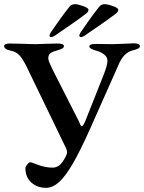

<svg xmlns="http://www.w3.org/2000/svg" viewBox="-24 -862 693 922"><path d="M98 -55Q98 -61 106.5 -72Q115 -83 121 -83Q126 -83 157 -71Q195 -57 227 -57Q247 -57 261 -68Q275 -79 290 -107Q298 -121 298 -131Q298 -140 293 -151Q288 -162 286 -165L109 -531Q90 -572 72.5 -593Q55 -614 26 -619Q-4 -625 -4 -641Q-4 -653 22 -653L77 -652Q123 -650 149 -650Q169 -650 207 -652L254 -653Q266 -653 274.5 -650Q283 -647 283 -641Q283 -634 275.5 -629.5Q268 -625 251 -620Q231 -615 219.5 -607.5Q208 -600 208 -582Q208 -573 215.5 -556Q223 -539 233 -519L355 -279Q359 -269 362 -262.5Q365 -256 368 -256Q375 -256 385 -279L475 -506Q492 -551 492 -570Q492 -588 476 -600.5Q460 -613 437 -619Q425 -622 415 -627.5Q405 -633 405 -639Q405 -651 434 -651L519 -650Q539 -650 575 -652Q607 -654 619 -654Q632 -654 640 -650.5Q648 -647 648 -641Q648 -634 640.5 -629.5Q633 -625 617 -621Q569 -611 544 -548L408 -242Q361 -137 325.5 -76Q290 -15 259.5 12.5Q229 40 197 40Q155 40 126.5 14.5Q98 -11 98 -55ZM357 -691Q357 -698 364 -708Q415 -783 452 -829Q461 -842 481 -842Q496 -841 520.5 -832Q545 -823 544 -814Q543 -808 540 -804Q537 -800 529 -794Q498 -770 438 -729Q402 -705 386 -693Q373 -684 365 -684Q357 -684 357 -691ZM214 -691Q214 -698 221 -708Q272 -783 309 -829Q318 -842 338 -842Q353 -841 377.5 -832Q402 -823 401 -814Q400 -808 397 -804Q394 -800 386 -794Q355 -770 295 -729Q259 -705 243 -693Q230 -684 222 -684Q214 -684 214 -691Z"/></svg>

Font: EB Garamond Medium
Style: Regular
Weight: 500
Designer: Georg Duffner and Octavio Pardo
Foundry: Georg Duffner
Version: Version 1.000